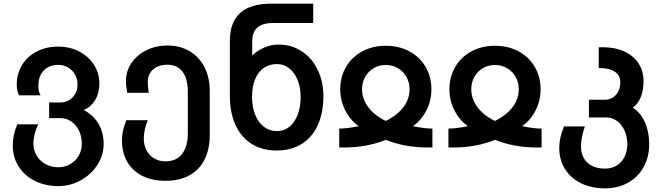

<svg xmlns="http://www.w3.org/2000/svg" viewBox="-20 -810 3640 1055"><path d="M50 -11.5Q50 -39.5 56 -67.2Q62 -95 75 -127H190Q177.5 -101.5 170.5 -73.5Q163.5 -45.5 163.5 -21.5Q163.5 16 181.8 45.8Q200 75.5 231.2 92.2Q262.5 109 300.5 109Q335.5 109 365 92.5Q394.5 76 412 46.2Q429.5 16.5 429.5 -20.5Q429.5 -59.5 414 -91.8Q398.5 -124 371.8 -142.5Q345 -161 312.5 -161H250V-247H312.5Q339 -247 360.5 -260Q382 -273 394 -295.8Q406 -318.5 406 -346Q406 -376.5 392 -401Q378 -425.5 353.8 -439.5Q329.5 -453.5 300.5 -453.5Q250.5 -453.5 220.8 -423Q191 -392.5 191 -340.5Q191 -321 193.2 -311.2Q195.5 -301.5 203 -286H84.5Q72 -311 72 -344.5Q72 -405 101.2 -452.8Q130.5 -500.5 182.5 -527.2Q234.5 -554 300.5 -554Q363.5 -554 415 -527.2Q466.5 -500.5 496.2 -454.2Q526 -408 526 -352Q526 -299 503.5 -261.2Q481 -223.5 440.5 -205.5Q494 -177 521.8 -129Q549.5 -81 549.5 -18.5Q549.5 42.5 515.2 95.8Q481 149 423.8 180.8Q366.5 212.5 300.5 212.5Q228.5 212.5 171.2 183.8Q114 155 82 104Q50 53 50 -11.5Z M650 -40Q650 -65.5 655.8 -91.5Q661.5 -117.5 674 -149.5H792Q782 -127.5 776 -99.8Q770 -72 770 -49Q770 -14 784.5 14.5Q799 43 826 59.8Q853 76.5 889 76.5Q949 76.5 980.5 35.8Q1012 -5 1012 -77V-307.5Q1012 -377 983 -415.8Q954 -454.5 900 -454.5Q866.5 -454.5 842 -442.5Q817.5 -430.5 804.8 -409Q792 -387.5 792 -360.5Q792 -330 797.5 -300H679L677.5 -310Q672 -341 672 -363.5Q672 -418.5 702.2 -463.5Q732.5 -508.5 784.8 -534.2Q837 -560 900 -560Q969 -560 1021.8 -528.8Q1074.5 -497.5 1103.5 -441Q1132.5 -384.5 1132.5 -310.5V-69Q1132.5 10.5 1103.8 67.2Q1075 124 1020.2 153.8Q965.5 183.5 889 183.5Q816.5 183.5 762.5 156.5Q708.5 129.5 679.2 79Q650 28.5 650 -40Z M1243 -283V-584Q1243 -688 1299.8 -739Q1356.5 -790 1473 -790H1701V-683.5H1478Q1422 -683.5 1394 -658.2Q1366 -633 1366 -583.5V-505Q1393.5 -531.5 1430.8 -548.2Q1468 -565 1511 -565Q1545.5 -565 1576 -556.5Q1606.5 -548 1636 -529.5Q1692 -494.5 1724.5 -428.5Q1757 -362.5 1757 -283Q1757 -190 1726.2 -122.5Q1695.5 -55 1637.8 -19Q1580 17 1500 17Q1421 17 1363 -19.2Q1305 -55.5 1274 -123.2Q1243 -191 1243 -283ZM1632 -277.5Q1632 -328.5 1615.5 -369.8Q1599 -411 1569.2 -434.5Q1539.5 -458 1502 -458Q1459 -458 1428.2 -436Q1397.5 -414 1381.2 -373.2Q1365 -332.5 1365 -277.5Q1365 -222.5 1382 -179.8Q1399 -137 1430.2 -113.2Q1461.5 -89.5 1502 -89.5Q1540.5 -89.5 1570 -113.2Q1599.5 -137 1615.8 -179.8Q1632 -222.5 1632 -277.5Z M1951 -117Q1906.5 -147 1878 -202Q1849.5 -257 1849.5 -319Q1849.5 -388 1881.5 -442.5Q1913.5 -497 1970.5 -527.8Q2027.5 -558.5 2100 -558.5Q2172.5 -558.5 2229.5 -527.8Q2286.5 -497 2318.5 -442.5Q2350.5 -388 2350.5 -319Q2350.5 -256.5 2322.2 -202Q2294 -147.5 2249 -117Q2310.5 -103.5 2356 -103.5V0Q2347.5 0.5 2331.5 0.5Q2205 0.5 2100 -41.5Q1995 0.5 1868.5 0.5Q1852.5 0.5 1844 0V-103.5Q1889.5 -103.5 1951 -117ZM2099.5 -145.5Q2161 -175 2195.8 -220.2Q2230.5 -265.5 2230.5 -320Q2230.5 -357.5 2213.2 -387.8Q2196 -418 2166.2 -435.5Q2136.5 -453 2100 -453Q2063.5 -453 2033.8 -435.8Q2004 -418.5 1986.8 -388Q1969.5 -357.5 1969.5 -320Q1969.5 -266 2004.2 -220.2Q2039 -174.5 2099.5 -145.5Z M2551 -117Q2506.5 -147 2478 -202Q2449.5 -257 2449.5 -319Q2449.5 -388 2481.5 -442.5Q2513.5 -497 2570.5 -527.8Q2627.5 -558.5 2700 -558.5Q2772.5 -558.5 2829.5 -527.8Q2886.5 -497 2918.5 -442.5Q2950.5 -388 2950.5 -319Q2950.5 -256.5 2922.2 -202Q2894 -147.5 2849 -117Q2910.5 -103.5 2956 -103.5V0Q2947.5 0.5 2931.5 0.5Q2805 0.5 2700 -41.5Q2595 0.5 2468.5 0.5Q2452.5 0.5 2444 0V-103.5Q2489.5 -103.5 2551 -117ZM2699.5 -145.5Q2761 -175 2795.8 -220.2Q2830.5 -265.5 2830.5 -320Q2830.5 -357.5 2813.2 -387.8Q2796 -418 2766.2 -435.5Q2736.5 -453 2700 -453Q2663.5 -453 2633.8 -435.8Q2604 -418.5 2586.8 -388Q2569.5 -357.5 2569.5 -320Q2569.5 -266 2604.2 -220.2Q2639 -174.5 2699.5 -145.5Z M3053 3Q3053 -55 3079.5 -115.5H3193.5Q3181 -75 3176.8 -52.5Q3172.5 -30 3172.5 -6Q3172.5 51.5 3208 84Q3243.5 116.5 3305 116.5Q3340.5 116.5 3368.2 99.8Q3396 83 3411.5 52.2Q3427 21.5 3427 -18.5Q3427 -58.5 3412 -92Q3397 -125.5 3370.8 -145Q3344.5 -164.5 3312.5 -164.5H3216V-262H3305.5Q3329.5 -262 3348.5 -274.8Q3367.5 -287.5 3378 -309.2Q3388.5 -331 3388.5 -357Q3388.5 -396 3358.2 -416.2Q3328 -436.5 3270 -436V-550Q3277 -550.5 3291.5 -550.5Q3359 -550.5 3409.8 -527.5Q3460.5 -504.5 3488.2 -462.2Q3516 -420 3516 -364Q3516 -312.5 3500.5 -275.5Q3485 -238.5 3457 -218Q3498 -193.5 3522.5 -140.5Q3547 -87.5 3547 -17Q3547 54 3516 109Q3485 164 3430 194.5Q3375 225 3304.5 225Q3231.5 225 3174.2 197.5Q3117 170 3085 119.5Q3053 69 3053 3Z"/></svg>

Font: JuliaMono
Style: Bold
Weight: 700
Monospace: yes
Designer: cormullion
Foundry: corm
Version: Version 0.055; ttfautohint (v1.8.4)